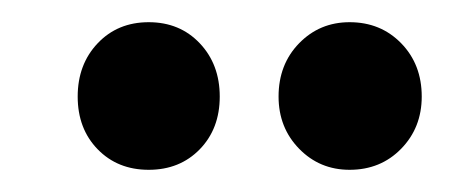

<svg xmlns="http://www.w3.org/2000/svg" viewBox="-20 -771 422 173"><path d="M178 -684Q178 -655 160 -636.5Q142 -618 114 -618Q86 -618 68 -636.5Q50 -655 50 -684Q50 -713 68 -732Q86 -751 114 -751Q142 -751 160 -732Q178 -713 178 -684ZM360 -684Q360 -656 341.5 -637Q323 -618 295 -618Q268 -618 249.5 -637Q231 -656 231 -684Q231 -713 249.5 -732Q268 -751 295 -751Q323 -751 341.5 -732Q360 -713 360 -684Z"/></svg>

Font: Montserrat arm2 Medium
Style: Regular
Weight: 500
Designer: Julieta Ulanovsky
Foundry: Julieta Ulanovsky
Version: Version 6.000